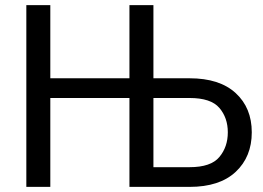

<svg xmlns="http://www.w3.org/2000/svg" viewBox="-20 -731 1029 751"><path d="M83 0H176.8V-347.7H486.3V0H721.7Q838.9 0 901.9 -58.8Q964.8 -117.7 964.8 -213.4Q964.8 -309.1 901.9 -366.9Q838.9 -424.8 721.7 -424.8H580.1V-710.9H486.3V-424.8H176.8V-710.9H83ZM580.1 -347.7H721.7Q804.7 -347.7 837.9 -309.1Q871.1 -270.5 871.1 -213.4Q871.1 -156.2 837.9 -116.7Q804.7 -77.1 721.7 -77.1H580.1Z"/></svg>

Font: Roboto Flex
Style: Regular
Weight: 400
Designer: Berlow after Robertson
Foundry: Google
Version: Version 3.200;gftools[0.9.32]